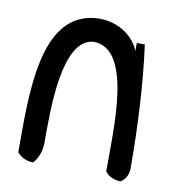

<svg xmlns="http://www.w3.org/2000/svg" viewBox="-63 -523 553 613"><g transform="rotate(10 213.0 -217.0)"><path d="M392 -12C392 8 381 26 367 33C345 33 325 22 317 9C317 -131 332 -391 205 -391C104 -382 107 -154 107 -45C107 -18 96 8 82 22C60 22 40 11 30 -2C30 -194 23 -445 193 -466C268 -474 324 -432 342 -385V-411H368C385 -289 392 -145 392 -12Z"/></g></svg>

Font: Snowfall
Style: Rev
Weight: 400
Designer: Jasper
Foundry: Cannot Into Space Fonts
Version: Version 0.9